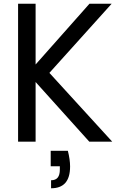

<svg xmlns="http://www.w3.org/2000/svg" viewBox="-20 -760 643 1030"><path d="M344 49H252V132H301V150C301 187 287 207 254 207V250C320 250 356 214 356 133C356 109 352 80 344 49ZM77 0H171V-320L459 0H582L245 -369L579 -740H460L171 -414V-740H77Z"/></svg>

Font: Malmofest
Style: Regular
Weight: 400
Designer: Jonny Pinhorn (Poppins), Kolossal
Version: Version 1.004;Glyphs 3.1.2 (3151)